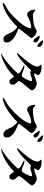

<svg xmlns="http://www.w3.org/2000/svg" viewBox="1537 -2404 926 4040"><g transform="rotate(90 2000.0 -384.0)"><path d="M948 -706Q937 -706 917.5 -720Q898 -734 878 -753Q858 -772 843.5 -791Q829 -810 829 -820Q829 -825 833 -826Q837 -827 841 -827Q860 -827 882 -821.5Q904 -816 923 -805.5Q942 -795 954.5 -778Q967 -761 967 -739Q967 -728 964.5 -717Q962 -706 948 -706ZM840 -626Q829 -626 820 -630Q811 -634 803 -642Q799 -646 787 -662.5Q775 -679 762.5 -697.5Q750 -716 740 -732.5Q730 -749 730 -753Q730 -759 737 -759Q755 -759 778.5 -752Q802 -745 823 -732Q844 -719 859 -702Q874 -685 874 -664Q874 -649 865 -637.5Q856 -626 840 -626ZM35 18Q35 17 35.5 17Q36 17 36 16Q51 -4 72 -19.5Q93 -35 116.5 -48Q140 -61 163.5 -73Q187 -85 207 -100Q233 -119 271 -152Q309 -185 349.5 -225.5Q390 -266 430.5 -312Q471 -358 503 -403.5Q535 -449 555 -491Q575 -533 575 -567Q575 -577 565 -577Q511 -577 457 -560.5Q403 -544 356 -520Q344 -514 332.5 -506.5Q321 -499 309 -494Q307 -493 300 -493Q280 -493 267 -495.5Q254 -498 238 -511Q224 -522 214 -539Q204 -556 197 -575.5Q190 -595 187 -615Q184 -635 184 -652Q184 -661 194 -661Q202 -661 212 -653.5Q222 -646 233.5 -637Q245 -628 258 -620.5Q271 -613 286 -613Q317 -613 352 -615Q387 -617 422 -622Q457 -627 490.5 -634.5Q524 -642 553 -653Q563 -657 574 -663.5Q585 -670 596 -677Q607 -684 618 -689Q629 -694 640 -694Q656 -694 679.5 -682.5Q703 -671 725.5 -654Q748 -637 764 -617Q780 -597 780 -580Q780 -576 765.5 -556Q751 -536 728.5 -508Q706 -480 680.5 -448Q655 -416 632.5 -388Q610 -360 595.5 -340Q581 -320 581 -316Q581 -313 590.5 -307.5Q600 -302 612 -297Q624 -292 635.5 -287Q647 -282 651 -281Q683 -267 722 -247Q761 -227 794.5 -200Q828 -173 851 -139Q874 -105 874 -65Q874 -30 857 -11.5Q840 7 805 7Q774 7 752.5 -9Q731 -25 715 -49Q699 -73 687.5 -100.5Q676 -128 666 -151Q658 -169 649.5 -182.5Q641 -196 631.5 -207.5Q622 -219 611 -230Q600 -241 587 -255Q582 -260 572.5 -270Q563 -280 557 -280Q552 -280 547 -280Q542 -280 537 -277Q531 -273 525.5 -267Q520 -261 515 -256Q502 -243 490 -231Q478 -219 464 -207Q428 -175 376 -135.5Q324 -96 266.5 -61Q209 -26 150.5 -2.5Q92 21 43 21Q36 21 35 18Z M1107 57 1110 51Q1227 -15 1328 -102Q1429 -189 1520 -287Q1522 -290 1524.5 -293Q1527 -296 1527 -300Q1527 -315 1514.5 -328.5Q1502 -342 1482.5 -355Q1463 -368 1441 -379Q1419 -390 1399.5 -400Q1380 -410 1367.5 -417.5Q1355 -425 1355 -431Q1355 -434 1362.5 -434Q1370 -434 1372 -434Q1400 -434 1425 -425.5Q1450 -417 1475 -406.5Q1500 -396 1525 -387.5Q1550 -379 1577 -379Q1585 -379 1596.5 -391.5Q1608 -404 1620 -423.5Q1632 -443 1644 -466.5Q1656 -490 1665.5 -512Q1675 -534 1681 -552Q1687 -570 1687 -578Q1687 -592 1678.5 -593Q1670 -594 1660 -594Q1640 -594 1621.5 -588.5Q1603 -583 1584.5 -576.5Q1566 -570 1547.5 -564.5Q1529 -559 1510 -559Q1499 -559 1487.5 -566.5Q1476 -574 1465 -574Q1461 -574 1439 -552Q1417 -530 1384.5 -497.5Q1352 -465 1312.5 -426.5Q1273 -388 1233.5 -355.5Q1194 -323 1158.5 -301Q1123 -279 1099 -279Q1097 -279 1095 -280Q1093 -281 1093 -283Q1093 -286 1114 -309Q1135 -332 1167 -367.5Q1199 -403 1236 -447.5Q1273 -492 1305 -538Q1337 -584 1358.5 -628Q1380 -672 1380 -707Q1380 -722 1376.5 -731Q1373 -740 1367.5 -747.5Q1362 -755 1354.5 -762Q1347 -769 1340 -780L1339 -786Q1354 -796 1390.5 -796Q1427 -796 1464.5 -787Q1502 -778 1531 -761Q1560 -744 1560 -720Q1560 -710 1554 -700.5Q1548 -691 1541.5 -682.5Q1535 -674 1529 -666Q1523 -658 1523 -651Q1523 -641 1532 -641Q1560 -641 1586.5 -649.5Q1613 -658 1638.5 -667.5Q1664 -677 1690 -685.5Q1716 -694 1744 -694Q1760 -694 1783.5 -685Q1807 -676 1828.5 -662Q1850 -648 1865 -629.5Q1880 -611 1880 -593Q1880 -580 1865.5 -559.5Q1851 -539 1829.5 -513.5Q1808 -488 1783 -460Q1758 -432 1736.5 -404.5Q1715 -377 1700.5 -352.5Q1686 -328 1686 -310Q1690 -302 1695.5 -296.5Q1701 -291 1707 -285Q1732 -262 1746.5 -241Q1761 -220 1761 -184Q1761 -151 1743 -135Q1725 -119 1693 -119Q1671 -119 1655.5 -133.5Q1640 -148 1629 -165.5Q1618 -183 1609 -197.5Q1600 -212 1591 -213L1584 -210Q1536 -163 1480.5 -120Q1425 -77 1365 -41.5Q1305 -6 1241 20Q1177 46 1110 59Z M2948 -706Q2937 -706 2917.5 -720Q2898 -734 2878 -753Q2858 -772 2843.5 -791Q2829 -810 2829 -820Q2829 -825 2833 -826Q2837 -827 2841 -827Q2860 -827 2882 -821.5Q2904 -816 2923 -805.5Q2942 -795 2954.5 -778Q2967 -761 2967 -739Q2967 -728 2964.5 -717Q2962 -706 2948 -706ZM2840 -626Q2829 -626 2820 -630Q2811 -634 2803 -642Q2799 -646 2787 -662.5Q2775 -679 2762.5 -697.5Q2750 -716 2740 -732.5Q2730 -749 2730 -753Q2730 -759 2737 -759Q2755 -759 2778.5 -752Q2802 -745 2823 -732Q2844 -719 2859 -702Q2874 -685 2874 -664Q2874 -649 2865 -637.5Q2856 -626 2840 -626ZM2035 18Q2035 17 2035.5 17Q2036 17 2036 16Q2051 -4 2072 -19.5Q2093 -35 2116.5 -48Q2140 -61 2163.5 -73Q2187 -85 2207 -100Q2233 -119 2271 -152Q2309 -185 2349.5 -225.5Q2390 -266 2430.5 -312Q2471 -358 2503 -403.5Q2535 -449 2555 -491Q2575 -533 2575 -567Q2575 -577 2565 -577Q2511 -577 2457 -560.5Q2403 -544 2356 -520Q2344 -514 2332.5 -506.5Q2321 -499 2309 -494Q2307 -493 2300 -493Q2280 -493 2267 -495.5Q2254 -498 2238 -511Q2224 -522 2214 -539Q2204 -556 2197 -575.5Q2190 -595 2187 -615Q2184 -635 2184 -652Q2184 -661 2194 -661Q2202 -661 2212 -653.5Q2222 -646 2233.5 -637Q2245 -628 2258 -620.5Q2271 -613 2286 -613Q2317 -613 2352 -615Q2387 -617 2422 -622Q2457 -627 2490.5 -634.5Q2524 -642 2553 -653Q2563 -657 2574 -663.5Q2585 -670 2596 -677Q2607 -684 2618 -689Q2629 -694 2640 -694Q2656 -694 2679.5 -682.5Q2703 -671 2725.5 -654Q2748 -637 2764 -617Q2780 -597 2780 -580Q2780 -576 2765.5 -556Q2751 -536 2728.5 -508Q2706 -480 2680.5 -448Q2655 -416 2632.5 -388Q2610 -360 2595.5 -340Q2581 -320 2581 -316Q2581 -313 2590.5 -307.5Q2600 -302 2612 -297Q2624 -292 2635.5 -287Q2647 -282 2651 -281Q2683 -267 2722 -247Q2761 -227 2794.5 -200Q2828 -173 2851 -139Q2874 -105 2874 -65Q2874 -30 2857 -11.5Q2840 7 2805 7Q2774 7 2752.5 -9Q2731 -25 2715 -49Q2699 -73 2687.5 -100.5Q2676 -128 2666 -151Q2658 -169 2649.5 -182.5Q2641 -196 2631.5 -207.5Q2622 -219 2611 -230Q2600 -241 2587 -255Q2582 -260 2572.5 -270Q2563 -280 2557 -280Q2552 -280 2547 -280Q2542 -280 2537 -277Q2531 -273 2525.5 -267Q2520 -261 2515 -256Q2502 -243 2490 -231Q2478 -219 2464 -207Q2428 -175 2376 -135.5Q2324 -96 2266.5 -61Q2209 -26 2150.5 -2.5Q2092 21 2043 21Q2036 21 2035 18Z M3107 57 3110 51Q3227 -15 3328 -102Q3429 -189 3520 -287Q3522 -290 3524.5 -293Q3527 -296 3527 -300Q3527 -315 3514.5 -328.5Q3502 -342 3482.5 -355Q3463 -368 3441 -379Q3419 -390 3399.5 -400Q3380 -410 3367.5 -417.5Q3355 -425 3355 -431Q3355 -434 3362.5 -434Q3370 -434 3372 -434Q3400 -434 3425 -425.5Q3450 -417 3475 -406.5Q3500 -396 3525 -387.5Q3550 -379 3577 -379Q3585 -379 3596.5 -391.5Q3608 -404 3620 -423.5Q3632 -443 3644 -466.5Q3656 -490 3665.5 -512Q3675 -534 3681 -552Q3687 -570 3687 -578Q3687 -592 3678.5 -593Q3670 -594 3660 -594Q3640 -594 3621.5 -588.5Q3603 -583 3584.5 -576.5Q3566 -570 3547.5 -564.5Q3529 -559 3510 -559Q3499 -559 3487.5 -566.5Q3476 -574 3465 -574Q3461 -574 3439 -552Q3417 -530 3384.5 -497.5Q3352 -465 3312.5 -426.5Q3273 -388 3233.5 -355.5Q3194 -323 3158.5 -301Q3123 -279 3099 -279Q3097 -279 3095 -280Q3093 -281 3093 -283Q3093 -286 3114 -309Q3135 -332 3167 -367.5Q3199 -403 3236 -447.5Q3273 -492 3305 -538Q3337 -584 3358.5 -628Q3380 -672 3380 -707Q3380 -722 3376.5 -731Q3373 -740 3367.5 -747.5Q3362 -755 3354.5 -762Q3347 -769 3340 -780L3339 -786Q3354 -796 3390.5 -796Q3427 -796 3464.5 -787Q3502 -778 3531 -761Q3560 -744 3560 -720Q3560 -710 3554 -700.5Q3548 -691 3541.5 -682.5Q3535 -674 3529 -666Q3523 -658 3523 -651Q3523 -641 3532 -641Q3560 -641 3586.5 -649.5Q3613 -658 3638.5 -667.5Q3664 -677 3690 -685.5Q3716 -694 3744 -694Q3760 -694 3783.5 -685Q3807 -676 3828.5 -662Q3850 -648 3865 -629.5Q3880 -611 3880 -593Q3880 -580 3865.5 -559.5Q3851 -539 3829.5 -513.5Q3808 -488 3783 -460Q3758 -432 3736.5 -404.5Q3715 -377 3700.5 -352.5Q3686 -328 3686 -310Q3690 -302 3695.5 -296.5Q3701 -291 3707 -285Q3732 -262 3746.5 -241Q3761 -220 3761 -184Q3761 -151 3743 -135Q3725 -119 3693 -119Q3671 -119 3655.5 -133.5Q3640 -148 3629 -165.5Q3618 -183 3609 -197.5Q3600 -212 3591 -213L3584 -210Q3536 -163 3480.5 -120Q3425 -77 3365 -41.5Q3305 -6 3241 20Q3177 46 3110 59Z"/></g></svg>

Font: SoukouMincho
Style: Regular
Weight: 400
Designer: Dr. Ken Lunde (project architect, glyph set definition & overall production); Masataka HATTORI  (production & ideograph 
Foundry: Adobe Systems Incorporated
Version: Version 1.00